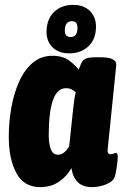

<svg xmlns="http://www.w3.org/2000/svg" viewBox="-20 -760 505 788"><path d="M145 8Q78 8 47 -50Q16 -108 16 -199Q16 -259 26.5 -318Q37 -377 58.5 -425Q80 -473 114 -502Q148 -531 195 -531Q238 -531 264 -511.5Q290 -492 303 -474Q310 -494 316 -505Q322 -516 335 -520.5Q348 -525 375 -525H392Q461 -525 457 -491L422 -148Q419 -127 434 -127Q440 -127 445.5 -129.5Q451 -132 456 -132Q460 -132 462 -127Q464 -122 463 -107Q462 -92 458 -67Q454 -42 450 -32Q443 -14 414.5 -3Q386 8 357 8Q320 8 299.5 -12Q279 -32 273 -70Q255 -37 222.5 -14.5Q190 8 145 8ZM218 -125Q244 -125 264 -160L281 -320Q283 -337 285.5 -354.5Q288 -372 291 -381Q285 -387 275 -392.5Q265 -398 250 -398Q180 -398 180 -204Q180 -171 188.5 -148Q197 -125 218 -125ZM263 -541Q221 -541 196 -565.5Q171 -590 171 -629Q171 -680 201 -710Q231 -740 281 -740Q324 -740 349 -715Q374 -690 374 -651Q374 -600 343.5 -570.5Q313 -541 263 -541ZM270 -608Q298 -608 298 -646Q298 -673 275 -673Q246 -673 246 -634Q246 -608 270 -608Z"/></svg>

Font: Asap Condensed Condensed ExtraBold
Style: Italic
Weight: 800
Width: 3
Italic angle: -6°
Designer: Pablo Cosgaya
Foundry: Omnibus-Type
Version: Version 3.001; ttfautohint (v1.8.4.7-5d5b)